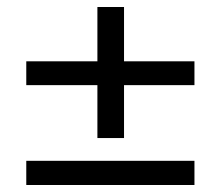

<svg xmlns="http://www.w3.org/2000/svg" viewBox="-20 -549 630 548"><path d="M334 -306V-155H258V-306H55V-374H258V-529H334V-374H535V-306ZM55 -90H535V-21H55Z"/></svg>

Font: Our Lexend Light
Style: Regular
Weight: 300
Designer: Bonnie Shaver-Troup, Thomas Jockin
Foundry: Lexend
Version: Version 1.007